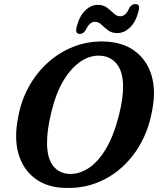

<svg xmlns="http://www.w3.org/2000/svg" viewBox="-20 -918 783 951"><path d="M492.5 -712.5Q585.5 -710.5 646 -666.5Q706.5 -622.5 729.8 -547Q753 -471.5 734.5 -375.5Q714 -256.5 652.8 -168Q591.5 -79.5 501.8 -31.8Q412 16 305 13Q213.5 11 153.8 -33.8Q94 -78.5 71.5 -156.5Q49 -234.5 70 -337.5Q84 -417.5 121.5 -486.2Q159 -555 215.5 -606.5Q272 -658 342.5 -686Q413 -714 492.5 -712.5ZM324.5 -56.5Q371.5 -55 417.8 -84.5Q464 -114 503.2 -178.5Q542.5 -243 569 -346.5Q580 -390 585 -426Q590 -462 589.5 -491.5Q589 -563.5 558.2 -601.5Q527.5 -639.5 476 -642Q428 -645 381.5 -614.8Q335 -584.5 296.5 -522.2Q258 -460 235 -365.5Q223.5 -318 218 -279Q212.5 -240 213 -209Q213.5 -133.5 243.5 -96Q273.5 -58.5 324.5 -56.5ZM561 -754Q533.5 -754 515.2 -768Q497 -782 482.5 -796Q468 -810 450.5 -810Q423.5 -810 405.5 -771Q394 -750 375 -750Q350 -750 360 -786.5Q374 -839.5 402.8 -866.8Q431.5 -894 464.5 -894Q492 -894 510.2 -880Q528.5 -866 543.2 -851.8Q558 -837.5 575.5 -837.5Q603 -837.5 620 -877.5Q631.5 -898 651 -898Q676 -898 666 -861.5Q652 -808 623 -781Q594 -754 561 -754Z"/></svg>

Font: Fraunces 72pt S100 SemiBold
Style: Italic
Weight: 600
Italic angle: -16°
Version: Version 1.000; ttfautohint (v1.8.3)